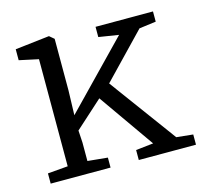

<svg xmlns="http://www.w3.org/2000/svg" viewBox="-87 -664 811 762"><g transform="rotate(-15 318.5 -283.5)"><path d="M114 -49V-489L35 -506V-551L174 -567H176L195 -551V-339L192 -238L446 -500L364 -513V-555H600V-513L531 -504L358 -324L560 -49L628 -42V0H393V-41L465 -49L305 -277L192 -175L195 -125V-49L277 -41V0H31V-42Z"/></g></svg>

Font: Merriweather Light
Style: Regular
Weight: 300
Version: Version 2.100